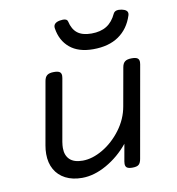

<svg xmlns="http://www.w3.org/2000/svg" viewBox="-78 -740 755 821"><g transform="rotate(-10 300.0 -329.5)"><path d="M529.8 -647.5Q529.8 -643.1 528.3 -638.7Q510.3 -583 466.8 -553Q423.3 -522.9 355.5 -522.9Q291.5 -522.9 254.4 -554Q217.3 -585 209 -638.7Q208.5 -640.6 208.5 -644Q208.5 -663.6 235.8 -668.5Q243.7 -669.9 249.5 -669.9Q267.6 -669.9 270 -658.2Q277.8 -623.5 299.3 -606.9Q320.8 -590.3 359.9 -590.3Q399.4 -590.3 425.8 -606.7Q452.1 -623 468.3 -658.2Q474.1 -669.9 491.2 -669.9Q497.1 -669.9 504.4 -668.5Q529.8 -663.1 529.8 -647.5ZM542.5 -434.1Q542.5 -432.1 541.5 -424.3L471.2 -26.9Q468.3 -9.3 460.2 -2.2Q452.1 4.9 433.1 4.9H432.1Q416 4.9 408.9 -0.2Q401.9 -5.4 401.9 -16.6Q401.9 -19 402.8 -26.9L416 -101.6Q375 -51.3 320.3 -20.3Q265.6 10.7 213.4 10.7Q171.9 10.7 141.6 -4.9Q111.3 -20.5 95.2 -49.1Q79.1 -77.6 79.1 -116.2Q79.1 -134.8 82.5 -153.3L130.4 -424.3Q133.3 -441.4 142.8 -448.7Q152.3 -456.1 171.9 -456.1H172.9Q189.9 -456.1 197.3 -450.9Q204.6 -445.8 204.6 -434.1Q204.6 -432.1 203.6 -424.3L156.2 -155.8Q153.8 -140.1 153.8 -129.4Q153.8 -97.2 172.4 -79.3Q190.9 -61.5 228.5 -61.5Q270.5 -61.5 315.9 -88.1Q361.3 -114.7 395.5 -160.4Q429.7 -206.1 439 -259.8L468.3 -424.3Q471.2 -441.4 480.7 -448.7Q490.2 -456.1 509.8 -456.1H510.7Q527.8 -456.1 535.2 -450.9Q542.5 -445.8 542.5 -434.1Z"/></g></svg>

Font: Courier Prime Sans
Style: Italic
Weight: 400
Italic angle: -10°
Designer: Alan Dague-Greene
Foundry: Quote-Unquote Apps
Version: Version 3.020